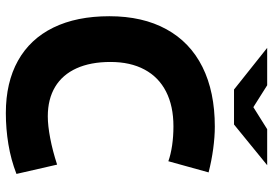

<svg xmlns="http://www.w3.org/2000/svg" viewBox="-160 -774 944 664"><g transform="rotate(90 312.0 -442.0)"><path d="M371.1 9.8Q265.1 9.8 189.9 -32.2Q114.7 -74.2 75.4 -154.5Q36.1 -234.9 36.1 -348.1Q36.1 -463.4 81.1 -545.4Q126 -627.4 211.7 -670.2Q297.4 -712.9 418 -712.9Q453.1 -712.9 494.6 -707.3Q536.1 -701.7 576.2 -691.4L537.6 -552.2Q514.6 -560.5 483.2 -565.2Q451.7 -569.8 417 -569.8Q346.7 -569.8 296.6 -544.2Q246.6 -518.6 220.5 -469.7Q194.3 -420.9 194.3 -352.1Q194.3 -283.2 216.3 -234.6Q238.3 -186 280.5 -160.6Q322.8 -135.3 382.3 -135.3Q414.1 -135.3 457.8 -143.6Q501.5 -151.9 549.3 -167.5L581.5 -26.9Q532.2 -7.8 478.8 1Q425.3 9.8 371.1 9.8ZM145.5 -894H274.9L350.6 -846.2L426.8 -894H551.3L410.6 -779.3H289.6Z"/></g></svg>

Font: DavidDev Light
Style: Regular
Weight: 300
Designer: David.dev
Foundry: David.dev
Version: Version 1.001;FEAKit 1.0